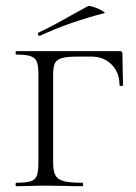

<svg xmlns="http://www.w3.org/2000/svg" viewBox="-20 -645 470 665"><path d="M36 -12Q70 -12 86 -17Q102 -22 107.5 -36.5Q113 -51 113 -81V-387Q113 -417 107.5 -431Q102 -445 86 -450.5Q70 -456 36 -456Q34 -456 34 -462Q34 -468 36 -468H394Q404 -468 404 -460L405 -398Q406 -379 406 -350Q406 -347 400 -347Q394 -347 394 -350Q394 -394 366.5 -421.5Q339 -449 296 -449H250Q212 -449 194.5 -444Q177 -439 170.5 -426.5Q164 -414 164 -386V-85Q164 -53 171.5 -38.5Q179 -24 199.5 -18Q220 -12 265 -12Q268 -12 268 -6Q268 0 265 0Q230 0 211 -1L138 -2Q104 -2 87 -1L36 0Q34 0 34 -6Q34 -12 36 -12ZM117 -521Q113 -521 111.5 -525.5Q110 -530 113 -532Q153 -550 227 -592L285 -624Q289 -626 305.5 -620.5Q322 -615 334.5 -607.5Q347 -600 340 -599Q222 -569 118 -521Z"/></svg>

Font: Cormorant Unicase Light
Style: Regular
Weight: 300
Designer: Christian Thalmann (Catharsis Fonts)
Foundry: Catharsis Fonts
Version: Version 4.000